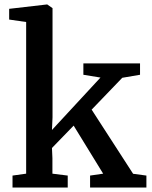

<svg xmlns="http://www.w3.org/2000/svg" viewBox="-20 -839 679 859"><path d="M36 0V-53.5L97 -62V-740.5L21 -751.5V-799.5L189.5 -819H191.5L215 -802.5V-314.5L212.5 -257.5L429.5 -492L353 -504.5V-555.5H606.5V-504.5L527 -491L390 -348.5L575.5 -61.5L635 -53.5V0H383V-53.5L441.5 -62L309.5 -277L212.5 -177L214.5 -131.5V-62L283 -53.5V0Z"/></svg>

Font: Merriweather SemiBold
Style: Regular
Weight: 600
Version: Version 2.100